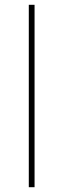

<svg xmlns="http://www.w3.org/2000/svg" viewBox="-20 -780 264 800"><path d="M100 -760V0H124V-760Z"/></svg>

Font: Noto Kufi Arabic Thin
Style: Regular
Weight: 100
Designer: Monotype Design Team, David Williams, Khaled Hosny
Foundry: Google LLC
Version: Version 2.109